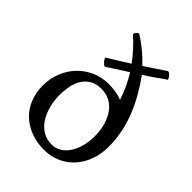

<svg xmlns="http://www.w3.org/2000/svg" viewBox="-212 -827 943 943"><g transform="rotate(45 259.0 -355.5)"><path d="M175 -697Q172 -700 173.5 -704Q175 -708 178 -712Q181 -716 185 -719Q189 -722 192 -723Q261 -680 316 -621L424 -693Q433 -691 441.5 -681.5Q450 -672 453 -662Q449 -660 437 -651.5Q425 -643 409.5 -632Q394 -621 377 -609.5Q360 -598 345 -589Q373 -550 397.5 -508Q422 -466 440.5 -420.5Q459 -375 469.5 -326Q480 -277 480 -224Q480 -173 464 -129.5Q448 -86 419.5 -54.5Q391 -23 351.5 -5.5Q312 12 266 12Q215 12 173 -4Q131 -20 101 -48.5Q71 -77 54.5 -117.5Q38 -158 38 -208Q38 -256 55 -299Q72 -342 102 -373.5Q132 -405 173 -423.5Q214 -442 262 -442Q315 -442 356 -426Q345 -461 329.5 -494Q314 -527 295 -557Q281 -548 264.5 -537.5Q248 -527 232.5 -517Q217 -507 205 -499Q193 -491 189 -488Q183 -488 172 -499Q161 -510 158 -522Q163 -525 176 -533Q189 -541 205.5 -551Q222 -561 239.5 -572Q257 -583 271 -592Q247 -624 222.5 -650.5Q198 -677 175 -697ZM274 -33Q302 -33 324.5 -47.5Q347 -62 362.5 -86Q378 -110 386.5 -142Q395 -174 395 -210Q395 -254 384.5 -289Q374 -324 355.5 -349Q337 -374 311 -387Q285 -400 254 -400Q219 -400 195.5 -386.5Q172 -373 157 -350.5Q142 -328 135.5 -297Q129 -266 129 -232Q129 -194 138.5 -158Q148 -122 166 -94Q184 -66 211 -49.5Q238 -33 274 -33Z"/></g></svg>

Font: Lusitana
Style: Regular
Weight: 400
Designer: Ana Paula Megda
Foundry: Ana Paula Megda
Version: Version 1.000; ttfautohint (v1.1) -l 8 -r 50 -G 200 -x 14 -D